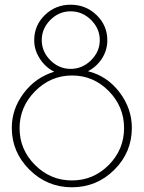

<svg xmlns="http://www.w3.org/2000/svg" viewBox="-20 -780 609 814"><path d="M435 -609Q435 -568 413 -533Q391 -498 353 -478Q434 -458 486.5 -389Q539 -320 539 -238Q539 -134 464.5 -60Q390 14 285 14Q180 14 105 -60.5Q30 -135 30 -238Q30 -318 80.5 -385Q131 -452 210 -476Q173 -494 149 -531Q125 -568 125 -609Q125 -672 170 -716Q215 -760 279.5 -760Q344 -760 389.5 -716Q435 -672 435 -609ZM279.5 -732Q230 -732 193.5 -695.5Q157 -659 157 -610Q157 -561 193.5 -524.5Q230 -488 279.5 -488Q329 -488 366 -524.5Q403 -561 403 -610Q403 -659 366 -695.5Q329 -732 279.5 -732ZM63 -236.5Q63 -146 128.5 -80.5Q194 -15 285 -15Q376 -15 441 -80.5Q506 -146 506 -237Q506 -328 441 -394Q376 -460 285.5 -460Q195 -460 129 -393.5Q63 -327 63 -236.5Z"/></svg>

Font: Poiret One
Style: Regular
Weight: 400
Designer: Denis Masharov
Foundry: Denis Masharov
Version: Version 1.001